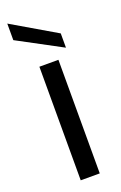

<svg xmlns="http://www.w3.org/2000/svg" viewBox="-152 -827 551 872"><g transform="rotate(-20 123.5 -391.5)"><path d="M78 -549H170V0H78ZM8 -783 221 -658V-589L8 -703Z"/></g></svg>

Font: Parkinsans Light
Style: Regular
Weight: 400
Version: Version 1.000